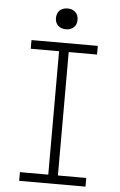

<svg xmlns="http://www.w3.org/2000/svg" viewBox="-60 -951 621 992"><g transform="rotate(5 250.0 -454.5)"><path d="M78 0V-45H225V-685H78V-730H422V-685H275V-45H422V0ZM250 -801Q225 -801 209.5 -815.5Q194 -830 194 -855Q194 -880 209.5 -894.5Q225 -909 250 -909Q275 -909 290.5 -894.5Q306 -880 306 -855Q306 -830 290.5 -815.5Q275 -801 250 -801Z"/></g></svg>

Font: M PLUS Code Latin Light
Style: Regular
Weight: 300
Designer: Coji Morishita
Foundry: UNDERFOREST DESIGN
Version: Version 1.002; ttfautohint (v1.8.3)